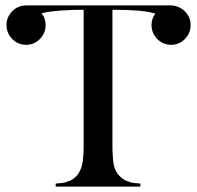

<svg xmlns="http://www.w3.org/2000/svg" viewBox="-20 -687 727 707"><path d="M552 -637Q550 -638 548 -638Q525 -645 486.5 -648Q448 -651 394 -651V-153Q394 -128 395.5 -109.5Q397 -91 399 -79Q405 -54 420 -39Q436 -23 452 -19Q460 -15 471.5 -13.5Q483 -12 497 -11V0H185V-11Q199 -12 210.5 -13.5Q222 -15 230 -19Q246 -23 262 -39Q276 -55 282 -79Q288 -103 288 -153V-651Q271 -651 250 -650.5Q229 -650 208 -648.5Q187 -647 167 -644.5Q147 -642 133 -638Q148 -620 148 -595Q148 -565 127 -543.5Q106 -522 76 -522Q46 -522 25 -543.5Q4 -565 4 -595Q4 -624 25 -645.5Q46 -667 76 -667H610Q621 -667 631 -663.5Q641 -660 649 -655Q664 -645 673 -629.5Q682 -614 682 -595Q682 -565 661 -543.5Q640 -522 610 -522Q580 -522 559 -543.5Q538 -565 538 -595Q538 -618 552 -637Z"/></svg>

Font: Wachinanga
Style: Regular
Weight: 400
Designer: deFharo
Foundry: deFharo
Version: Wachinanga: Version 2.001 2013